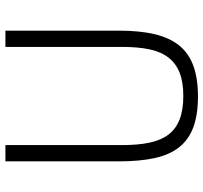

<svg xmlns="http://www.w3.org/2000/svg" viewBox="-41 -697 750 708"><g transform="rotate(-90 334.0 -343.0)"><path d="M153 -698V-267Q153 -209 162 -166.5Q171 -124 192 -96.5Q213 -69 248 -55.5Q283 -42 334 -42Q385 -42 419.5 -55.5Q454 -69 475.5 -96.5Q497 -124 506 -166.5Q515 -209 515 -267V-698H575V-280Q575 -203 562 -148Q549 -93 520.5 -57.5Q492 -22 445.5 -5Q399 12 332 12Q265 12 219 -5Q173 -22 145 -57.5Q117 -93 105 -148Q93 -203 93 -280V-698Z"/></g></svg>

Font: IBM Plex Sans Arabic Light
Style: Regular
Weight: 300
Designer: Mike Abbink, Paul van der Laan, Pieter van Rosmalen, Wael Morcos, Khajak Apelian
Foundry: Bold Monday
Version: Version 1.2